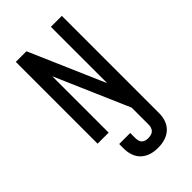

<svg xmlns="http://www.w3.org/2000/svg" viewBox="-277 -758 1112 1112"><g transform="rotate(-45 278.5 -202.5)"><path d="M320.8 265.1Q252.9 265.1 214.8 228.8Q176.8 192.4 176.8 125V89.8H267.1V128.9Q267.1 158.2 280 171.6Q293 185.1 320.8 185.1Q377 185.1 377 128.9V-7.8L180.2 -461.9V0H89.8V-669.9H176.8L377 -208V-669.9H466.8V125Q466.8 192.4 428 228.8Q389.2 265.1 320.8 265.1Z"/></g></svg>

Font: Unica One
Style: Bold
Weight: 400
Designer: Eduardo Rodriguez Tunni
Foundry: Eduardo Rodriguez Tunni
Version: Version 1.001